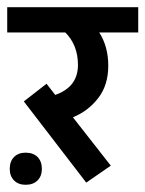

<svg xmlns="http://www.w3.org/2000/svg" viewBox="-44 -486 403 532"><path d="M0 0ZM231 -396Q256 -357 256 -304Q256 -250 228 -214Q200 -178 158 -161L263 -27L195 20L22 -205L85 -254L109 -223Q172 -245 172 -306Q172 -361 137 -396H-24V-466H339V-396ZM-17 -18Q-17 -39 -5 -51Q7 -63 27 -63Q48 -63 60 -51Q72 -39 72 -18Q72 2 60 14Q48 26 27 26Q7 26 -5 14Q-17 2 -17 -18Z"/></svg>

Font: Cambay Devanagari
Style: Regular
Weight: 700
Designer: Pooja Saxena
Foundry: Pooja Saxena
Version: Version 1.095;PS 001.095;hotconv 1.0.70;makeotf.lib2.5.58329